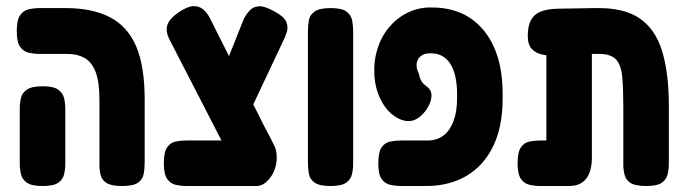

<svg xmlns="http://www.w3.org/2000/svg" viewBox="-20 -612 2290 641"><path d="M388 9Q352 9 336 -1Q320 -11 316 -27.5Q312 -44 312 -61V-278Q312 -338 299.5 -371Q287 -404 263 -418Q239 -432 202 -432H113Q94 -432 76 -436Q58 -440 47 -456Q36 -472 36 -508Q36 -545 47 -561Q58 -577 76 -581Q94 -585 113 -585H199Q288 -585 347 -554.5Q406 -524 434.5 -457.5Q463 -391 463 -280V-68Q463 -48 459.5 -30.5Q456 -13 440.5 -2Q425 9 388 9ZM122 9Q86 9 70 -2Q54 -13 50 -30.5Q46 -48 46 -67V-249Q46 -268 50 -285Q54 -302 70 -313Q86 -324 123 -324Q159 -324 174.5 -312.5Q190 -301 194 -284Q198 -267 198 -248V-66Q198 -47 194 -30Q190 -13 174.5 -2Q159 9 122 9Z M828 9 740 -103 550 -472Q532 -504 538 -526Q544 -548 575 -570Q606 -591 625.5 -591.5Q645 -592 658.5 -580.5Q672 -569 681 -551L865 -185Q873 -171 879.5 -158Q886 -145 892 -133Q904 -113 904 -87.5Q904 -62 894.5 -40Q885 -18 868 -3.5Q851 11 828 9ZM603 9Q584 9 566.5 5Q549 1 538 -15Q527 -31 527 -67Q527 -104 538 -120Q549 -136 566 -139.5Q583 -143 603 -143H831L838 9ZM790 -188 689 -285 794 -549Q803 -566 814.5 -578Q826 -590 845 -591Q864 -592 896 -574Q928 -557 935.5 -539.5Q943 -522 937.5 -505Q932 -488 923 -470Z M1083 9Q1047 9 1031 -2Q1015 -13 1011.5 -30.5Q1008 -48 1008 -67V-509Q1008 -528 1011.5 -545.5Q1015 -563 1031 -574Q1047 -585 1084 -585Q1121 -585 1136.5 -573.5Q1152 -562 1155.5 -544.5Q1159 -527 1159 -508V-66Q1159 -47 1155 -30Q1151 -13 1135.5 -2Q1120 9 1083 9Z M1320 9Q1301 9 1283 5Q1265 1 1254 -14.5Q1243 -30 1243 -67Q1243 -104 1254 -120Q1265 -136 1283 -139.5Q1301 -143 1321 -143H1407Q1439 -143 1460.5 -159.5Q1482 -176 1494 -207.5Q1506 -239 1506 -284V-297Q1506 -362 1484 -398Q1462 -434 1418 -434H1414Q1396 -434 1384.5 -424.5Q1373 -415 1371 -399.5Q1369 -384 1378 -367Q1381 -352 1386.5 -342Q1392 -332 1404 -324Q1420 -312 1420.5 -295.5Q1421 -279 1413 -262.5Q1405 -246 1394 -234Q1383 -222 1376 -218Q1355 -204 1331 -209Q1307 -214 1285 -233.5Q1263 -253 1248 -285.5Q1233 -318 1230 -358Q1227 -407 1240 -448.5Q1253 -490 1279 -521Q1305 -552 1340.5 -569.5Q1376 -587 1416 -587H1422Q1496 -587 1548.5 -552.5Q1601 -518 1629.5 -454Q1658 -390 1658 -300V-281Q1658 -190 1627 -125Q1596 -60 1538.5 -25.5Q1481 9 1402 9Z M1785 9Q1766 9 1748 5Q1730 1 1719 -15Q1708 -31 1708 -67Q1708 -104 1719 -120Q1730 -136 1748 -139.5Q1766 -143 1784 -143H1804V-483L1907 -434Q1874 -430 1844.5 -427.5Q1815 -425 1792 -429.5Q1769 -434 1755.5 -448.5Q1742 -463 1742 -492Q1742 -540 1765 -561Q1788 -582 1845 -583L1968 -585Q2062 -587 2115 -551Q2168 -515 2190.5 -441.5Q2213 -368 2213 -257V-68Q2213 -48 2209 -30.5Q2205 -13 2189.5 -2Q2174 9 2137 9Q2101 9 2085.5 -1Q2070 -11 2065.5 -27.5Q2061 -44 2061 -61V-255Q2061 -316 2057.5 -355Q2054 -394 2037 -413Q2020 -432 1980 -432H1956V-86Q1956 -40 1937 -15.5Q1918 9 1880 9Z"/></svg>

Font: Fredoka Condensed SemiBold
Style: Regular
Weight: 600
Width: 3
Designer: Ben Nathan
Foundry: Milena B. Brandão, Ben Nathan
Version: Version 2.001